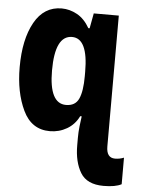

<svg xmlns="http://www.w3.org/2000/svg" viewBox="-55 -603 652 886"><g transform="rotate(5 270.5 -159.5)"><path d="M541 225V102Q521 110 500 110Q460 110 460 57V-549H344L331 -479H325Q301 -521 266.5 -540Q232 -559 195 -559Q113 -559 69 -480Q25 -401 25 -272Q25 -156 64.5 -73Q104 10 189 10Q232 10 268 -11Q304 -32 323 -71H330Q327 -51 324 -24Q321 3 321 29V64Q321 141 351 190.5Q381 240 458 240Q513 240 541 225ZM175 -270Q175 -432 254 -432Q328 -432 328 -277V-257Q328 -187 312 -152Q296 -117 253 -117Q175 -117 175 -270Z"/></g></svg>

Font: Noto Sans Mono UI Condensed ExtraBold
Style: Regular
Weight: 800
Width: 3
Designer: Monotype Design team
Foundry: Monotype Imaging Inc.
Version: 1.000